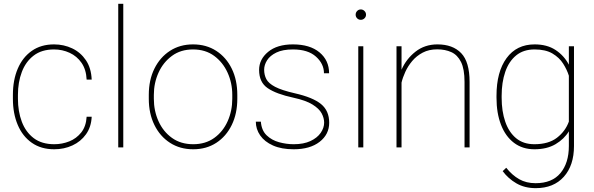

<svg xmlns="http://www.w3.org/2000/svg" viewBox="-20 -770 3103 1003"><path d="M263.2 -16.6Q304.7 -16.6 342 -31.5Q379.4 -46.4 404.5 -78.1Q429.7 -109.9 432.6 -160.2H459Q456.5 -106.4 429.2 -68.4Q401.9 -30.3 358.4 -10.3Q314.9 9.8 263.2 9.8Q194.8 9.8 146.5 -23.9Q98.1 -57.6 72.8 -117.2Q47.4 -176.8 47.4 -253.9V-274.4Q47.4 -352.1 72.8 -411.4Q98.1 -470.7 146.2 -504.4Q194.3 -538.1 262.2 -538.1Q313.5 -538.1 357.2 -517.3Q400.9 -496.6 428.7 -455.6Q456.5 -414.6 459 -354H432.6Q430.2 -406.7 406 -441.7Q381.8 -476.6 343.8 -494.1Q305.7 -511.7 262.2 -511.7Q197.8 -511.7 156 -479.7Q114.3 -447.8 94 -394Q73.7 -340.3 73.7 -274.4V-253.9Q73.7 -188 94 -134Q114.3 -80.1 156.2 -48.3Q198.2 -16.6 263.2 -16.6Z M624 -750V0H597.7V-750Z M757.3 -253.9V-274.4Q757.3 -352.1 786.6 -411.4Q815.9 -470.7 867.9 -504.4Q919.9 -538.1 988.3 -538.1Q1057.6 -538.1 1109.6 -504.4Q1161.6 -470.7 1190.7 -411.4Q1219.7 -352.1 1219.7 -274.4V-253.9Q1219.7 -176.8 1190.7 -117.2Q1161.6 -57.6 1109.9 -23.9Q1058.1 9.8 989.3 9.8Q920.4 9.8 868.2 -23.9Q815.9 -57.6 786.6 -117.2Q757.3 -176.8 757.3 -253.9ZM783.7 -274.4V-253.9Q783.7 -190.9 808.1 -136.7Q832.5 -82.5 878.4 -49.6Q924.3 -16.6 989.3 -16.6Q1053.7 -16.6 1099.4 -49.6Q1145 -82.5 1169.2 -136.7Q1193.4 -190.9 1193.4 -253.9V-274.4Q1193.4 -336.4 1168.9 -390.4Q1144.5 -444.3 1098.9 -478Q1053.2 -511.7 988.3 -511.7Q923.8 -511.7 878.2 -478Q832.5 -444.3 808.1 -390.4Q783.7 -336.4 783.7 -274.4Z M1673.3 -129.4Q1673.3 -153.3 1660.2 -178Q1647 -202.6 1612.3 -224.1Q1577.6 -245.6 1512.2 -259.8Q1423.8 -278.8 1378.7 -309.3Q1333.5 -339.8 1333.5 -404.8Q1333.5 -460 1380.6 -499Q1427.7 -538.1 1510.3 -538.1Q1599.1 -538.1 1649.2 -496.3Q1699.2 -454.6 1699.2 -387.2H1672.4Q1672.4 -436.5 1630.6 -474.1Q1588.9 -511.7 1510.3 -511.7Q1457 -511.7 1423.8 -495.6Q1390.6 -479.5 1375.2 -455.1Q1359.9 -430.7 1359.9 -405.8Q1359.9 -378.9 1371.3 -356.7Q1382.8 -334.5 1417.2 -316.4Q1451.7 -298.3 1520 -282.7Q1614.7 -261.2 1657.2 -226.3Q1699.7 -191.4 1699.7 -128.9Q1699.7 -67.9 1649.7 -29.1Q1599.6 9.8 1514.2 9.8Q1450.2 9.8 1406 -10Q1361.8 -29.8 1339.1 -62.7Q1316.4 -95.7 1316.4 -134.3H1342.8Q1346.2 -88.9 1372.8 -63.2Q1399.4 -37.6 1437.7 -27.1Q1476.1 -16.6 1514.2 -16.6Q1566.4 -16.6 1601.8 -33.2Q1637.2 -49.8 1655.3 -75.9Q1673.3 -102.1 1673.3 -129.4Z M1837.9 -693.4Q1837.9 -704.6 1845.7 -712.6Q1853.5 -720.7 1864.7 -720.7Q1876 -720.7 1884 -712.6Q1892.1 -704.6 1892.1 -693.4Q1892.1 -682.1 1884 -674.3Q1876 -666.5 1864.7 -666.5Q1853.5 -666.5 1845.7 -674.3Q1837.9 -682.1 1837.9 -693.4ZM1877.9 -528.3V0H1851.6V-528.3Z M2263.7 -512.2Q2220.7 -512.2 2188.2 -495.1Q2155.8 -478 2133.3 -451.2Q2110.8 -424.3 2097.2 -394.3Q2083.5 -364.3 2077.6 -338.4V0H2051.3V-528.3H2077.6V-405.8Q2101.6 -461.4 2150.1 -499.8Q2198.7 -538.1 2265.1 -538.1Q2345.2 -538.1 2389.2 -492.4Q2433.1 -446.8 2433.1 -341.8V0H2406.7V-341.8Q2406.7 -409.2 2388.4 -446Q2370.1 -482.9 2337.9 -497.6Q2305.7 -512.2 2263.7 -512.2Z M2573.7 -259.3V-269.5Q2573.7 -394.5 2626.2 -466.3Q2678.7 -538.1 2772.9 -538.1Q2837.9 -538.1 2882.3 -508.8Q2926.8 -479.5 2951.7 -432.1V-528.3H2978.5V-7.3Q2978.5 94.2 2925.3 153.6Q2872.1 212.9 2778.8 212.9Q2721.2 212.9 2678 188Q2634.8 163.1 2606 124L2624.5 106.4Q2655.3 145 2692.1 166Q2729 187 2777.8 187Q2863.8 187 2907.7 134.3Q2951.7 81.5 2951.7 -7.3V-84Q2927.2 -43.5 2882.1 -16.8Q2836.9 9.8 2772 9.8Q2709.5 9.8 2665 -23.9Q2620.6 -57.6 2597.2 -118.2Q2573.7 -178.7 2573.7 -259.3ZM2600.6 -269.5V-259.3Q2600.6 -189 2619.4 -134.3Q2638.2 -79.6 2676 -48.1Q2713.9 -16.6 2771.5 -16.6Q2845.7 -16.6 2889.6 -50.5Q2933.6 -84.5 2951.7 -134.8V-374.5Q2941.9 -405.8 2921.9 -437.5Q2901.9 -469.2 2866 -490.5Q2830.1 -511.7 2772.5 -511.7Q2714.4 -511.7 2676.3 -480.5Q2638.2 -449.2 2619.4 -394.5Q2600.6 -339.8 2600.6 -269.5Z"/></svg>

Font: Vazirmatn RD FD Thin
Style: Regular
Weight: 100
Designer: Saber Rastikerdar
Foundry: Saber Rastikerdar
Version: Version 33.003